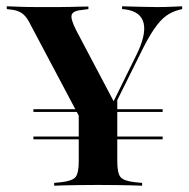

<svg xmlns="http://www.w3.org/2000/svg" viewBox="-20 -591 602 611"><path d="M86.3 -147.6V-156.5H497.6V-147.6ZM86.3 -234.7V-243.5H265.3L271 -234.7ZM338.7 -234.7 343.5 -243.5H497.6V-234.7ZM263.7 -160.5 78.2 -510.5Q69.4 -529 60.5 -539.1Q51.6 -549.2 40.7 -554Q29.8 -558.9 14.5 -560.5L1.6 -562.1V-571Q18.5 -570.2 44.8 -569.4Q71 -568.5 104 -568.5H113.7H121Q143.5 -568.5 164.5 -568.5Q185.5 -568.5 203.2 -569Q221 -569.4 235.5 -569.8Q250 -570.2 261.3 -570.2V-562.1L243.5 -559.7Q213.7 -557.3 208.5 -544.8Q203.2 -532.3 222.6 -494.4L346 -260.5L331.5 -248.4L412.9 -413.7Q446 -479.8 437.1 -517.3Q428.2 -554.8 377.4 -561.3L368.5 -562.1V-571Q400.8 -570.2 427.4 -569.4Q454 -568.5 479 -568.5Q504 -568.5 522.6 -569.4Q541.1 -570.2 559.7 -571V-562.1L550 -559.7Q527.4 -554 508.9 -540.7Q490.3 -527.4 470.6 -498.8Q450.8 -470.2 425.8 -418.5L297.6 -160.5ZM283.1 -2.4Q255.6 -2.4 231 -2Q206.5 -1.6 186.3 -1.2Q166.1 -0.8 152.4 0V-8.9L175.8 -11.3Q210.5 -15.3 220.6 -27.8Q230.6 -40.3 230.6 -78.2V-250.8L300 -194.4L353.2 -280.6V-78.2Q353.2 -40.3 363.3 -27.8Q373.4 -15.3 408.1 -11.3L432.3 -8.9V0Q418.5 -0.8 398.4 -1.2Q378.2 -1.6 353.6 -2Q329 -2.4 300.8 -2.4H291.9Z"/></svg>

Font: Playfair 144pt SemiCondensed
Style: Bold
Weight: 700
Width: 4
Designer: Claus Eggers Sørensen
Foundry: Claus Eggers Sørensen
Version: Version 2.203